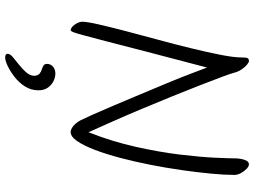

<svg xmlns="http://www.w3.org/2000/svg" viewBox="-140 -608 982 742"><g transform="rotate(90 351.0 -237.0)"><path d="M273 122Q272 107 264.5 101Q257 95 248.5 92.5Q240 90 233.5 86Q227 82 227 72Q227 63 232 55.5Q237 48 245.5 44Q254 40 263 40Q279 40 294 47.5Q309 55 319 69.5Q329 84 329 105Q329 134 314 157.5Q299 181 277 198Q255 215 234.5 224.5Q214 234 203 234Q196 234 192 232Q188 230 188 224Q188 215 200.5 204.5Q213 194 229.5 181Q246 168 259 153.5Q272 139 273 122ZM656 -652Q656 -614 651 -561.5Q646 -509 637.5 -449Q629 -389 617 -328Q605 -267 590.5 -212Q576 -157 559.5 -113.5Q543 -70 525.5 -44.5Q508 -19 490 -19Q483 -19 474.5 -24Q466 -29 458 -38Q450 -47 444 -59Q438 -71 422.5 -105.5Q407 -140 387 -187.5Q367 -235 344.5 -288.5Q322 -342 301 -392.5Q280 -443 264.5 -484Q249 -525 241 -546Q203 -403 178.5 -307.5Q154 -212 139 -154.5Q124 -97 116 -67.5Q108 -38 104 -28.5Q100 -19 96 -19Q92 -19 86.5 -23Q81 -27 76 -33.5Q71 -40 67.5 -48Q64 -56 64 -64Q64 -82 74 -126Q84 -170 99.5 -229.5Q115 -289 133 -355Q151 -421 166.5 -484.5Q182 -548 192 -599Q202 -650 202 -679Q202 -697 204.5 -702.5Q207 -708 216 -708Q221 -708 230 -700.5Q239 -693 248 -680Q257 -667 261 -651Q264 -639 277 -604Q290 -569 309.5 -519Q329 -469 352.5 -411Q376 -353 401 -293.5Q426 -234 449.5 -181Q473 -128 491 -88Q527 -179 547.5 -271Q568 -363 577.5 -442.5Q587 -522 589.5 -578Q592 -634 592 -653Q592 -673 597.5 -690.5Q603 -708 615 -708Q623 -708 632.5 -699Q642 -690 649 -677Q656 -664 656 -652Z"/></g></svg>

Font: Kalam Variable Light
Style: Regular
Weight: 300
Designer: Lipi Raval, Jonny Pinhorn
Foundry: Indian Type Foundry
Version: Version 3.000